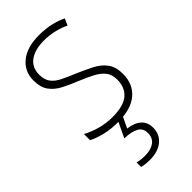

<svg xmlns="http://www.w3.org/2000/svg" viewBox="-244 -664 897 897"><g transform="rotate(-45 204.5 -215.5)"><path d="M367 -199Q367 -133 322.5 -94.5Q278 -56 190 -56Q142 -56 103 -66Q64 -76 39 -89V-130Q71 -112 110 -101.5Q149 -91 190 -91Q263 -91 296 -119.5Q329 -148 329 -199Q329 -233 312.5 -254Q296 -275 266.5 -290.5Q237 -306 198 -322Q155 -339 121.5 -356.5Q88 -374 68.5 -401Q49 -428 49 -473Q49 -533 93.5 -569Q138 -605 217 -605Q258 -605 294 -597Q330 -589 358 -575L343 -542Q318 -555 284 -563Q250 -571 216 -571Q156 -571 121.5 -546Q87 -521 87 -473Q87 -440 102.5 -419.5Q118 -399 147 -385Q176 -371 215 -355Q256 -337 290.5 -319.5Q325 -302 346 -274Q367 -246 367 -199ZM289 78Q289 122 257 148Q225 174 172 174Q141 174 119 168V138Q140 144 171 144Q208 144 231 127.5Q254 111 254 78Q254 47 229 33Q204 19 158 18L198 -66H229L200 -5Q242 0 265.5 21Q289 42 289 78Z"/></g></svg>

Font: Noto Sans Malayalam UI SemiCondensed ExtraLight
Style: Regular
Weight: 200
Width: 4
Designer: Jelle Bosma - Monotype Design Team
Foundry: Monotype Imaging Inc.
Version: Version 2.104; ttfautohint (v1.8.4.7-5d5b)